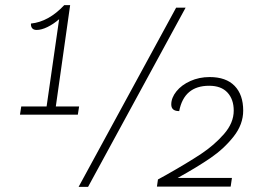

<svg xmlns="http://www.w3.org/2000/svg" viewBox="-20 -730 1002 750"><path d="M289 -314 284 -282H58L63 -314H162L211 -655Q189 -636 165.5 -624.5Q142 -613 123 -613Q111 -613 105.5 -620Q100 -627 101 -638Q170 -645 231 -710H254L198 -314ZM668 -700H705L324 0H287ZM674 -35H886L881 -1H593L597 -29L628 -46Q713 -94 765 -128.5Q817 -163 855 -206.5Q893 -250 893 -298Q893 -342 868.5 -368.5Q844 -395 797 -395Q699 -395 680 -296Q649 -296 649 -322Q649 -348 669 -373Q689 -398 723.5 -413.5Q758 -429 799 -429Q863 -429 896.5 -394.5Q930 -360 930 -298Q930 -244 892.5 -196.5Q855 -149 802.5 -113Q750 -77 674 -35Z"/></svg>

Font: Krub ExtraLight
Style: Italic
Weight: 275
Italic angle: -8°
Designer: Ekaluck Peanpanawate
Foundry: Cadson Demak Co.,Ltd.
Version: Version 1.000; ttfautohint (v1.6)